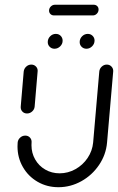

<svg xmlns="http://www.w3.org/2000/svg" viewBox="-20 -792 499 813"><path d="M94.4 -311.5Q82.2 -311.5 74.4 -320Q66.7 -328.5 67.8 -340.7L80.4 -489.3Q81.9 -501.5 91.1 -510Q100.4 -518.5 112.6 -518.5Q124.8 -518.5 132.8 -509.8Q140.7 -501.1 139.3 -489.3L126.7 -340.7Q125.6 -328.5 116.1 -320Q106.7 -311.5 94.4 -311.5ZM432.2 -518.5Q444.4 -518.5 452.4 -509.8Q460.4 -501.1 459.3 -488.9L433.3 -188.5Q428.9 -137 399.4 -93.5Q370 -50 324.3 -24.6Q278.5 0.7 227.4 0.7Q178.9 0.7 139.3 -22.2Q99.6 -45.2 76.9 -84.8Q54.1 -124.4 54.1 -172.2Q54.1 -177.4 54.8 -188.5Q55.9 -200.7 65.4 -209.3Q74.8 -217.8 87 -217.8Q99.3 -217.8 107 -209.3Q114.8 -200.7 113.7 -188.5Q113.3 -184.4 113.3 -177Q113.3 -144.1 128.9 -116.9Q144.4 -89.6 171.7 -73.9Q198.9 -58.1 232.6 -58.1Q267.8 -58.1 299.3 -75.6Q330.7 -93 350.9 -123Q371.1 -153 374.4 -188.5L400.4 -488.9Q401.5 -501.1 410.7 -509.8Q420 -518.5 432.2 -518.5ZM317.4 -613.7Q317.4 -628.1 327.6 -638.3Q337.8 -648.5 351.9 -648.5Q363.7 -648.5 372 -640.4Q380.4 -632.2 380.4 -620.4Q380.4 -606.3 370 -595.9Q359.6 -585.6 345.9 -585.6Q334.1 -585.6 325.7 -593.7Q317.4 -601.9 317.4 -613.7ZM182.2 -613.7Q182.2 -628.1 192.4 -638.3Q202.6 -648.5 216.3 -648.5Q228.9 -648.5 237 -640.2Q245.2 -631.9 245.2 -619.6Q245.2 -605.9 234.8 -595.7Q224.4 -585.6 210.7 -585.6Q198.9 -585.6 190.6 -593.7Q182.2 -601.9 182.2 -613.7ZM187.8 -749.3Q188.9 -758.9 196.1 -765.4Q203.3 -771.9 212.6 -771.9H377Q385.9 -771.9 391.7 -766.1Q397.4 -760.4 397.4 -751.9Q397.4 -741.5 390.2 -734.1Q383 -726.7 373.3 -726.7H208.5Q199.3 -726.7 193.1 -733.1Q187 -739.6 187.8 -749.3Z"/></svg>

Font: 26F Galaxy Sans Medium
Style: Italic
Weight: 500
Italic angle: -5°
Designer: C₂₉H₂₅N₃O₅
Version: Version 1.200